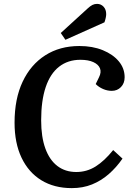

<svg xmlns="http://www.w3.org/2000/svg" viewBox="-20 -955 683 989"><path d="M490 -557Q503 -583 495 -603Q487 -623 461 -635Q435 -647 394 -647Q330 -647 284.5 -611.5Q239 -576 215.5 -506.5Q192 -437 192 -335Q192 -250 213.5 -190.5Q235 -131 275.5 -100Q316 -69 373 -69Q427 -69 472.5 -97.5Q518 -126 563 -182L611 -138Q579 -92 540 -58Q501 -24 454 -5Q407 14 350 14Q259 14 193 -26.5Q127 -67 91 -142.5Q55 -218 55 -323Q55 -446 96.5 -534Q138 -622 213 -670Q288 -718 389 -718Q457 -718 509.5 -696.5Q562 -675 592 -639Q622 -603 622 -557Q622 -526 603 -506.5Q584 -487 556 -487Q533 -487 511 -496.5Q489 -506 473 -522ZM431 -911Q445 -924 456 -929.5Q467 -935 480 -935Q500 -935 513.5 -920.5Q527 -906 527 -882Q527 -874 524.5 -862.5Q522 -851 518 -840L317 -750L293 -785Z"/></svg>

Font: Literata 18pt SemiBold
Style: Italic
Weight: 600
Italic angle: -2°
Designer: Latin by Veronika Burian and Jose Scaglione. Greek by Irene Vlachou. Cyrillic by Vera Evstafieva
Foundry: TypeTogether
Version: Version 3.103;gftools[0.9.29]